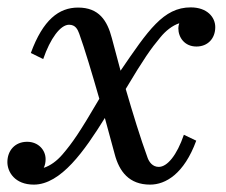

<svg xmlns="http://www.w3.org/2000/svg" viewBox="-45 -490 613 520"><path d="M486.5 -109 453 -125C434 -69.5 408 -38 385 -38C368 -38 359 -51.5 355 -62C335 -116.5 314.5 -184 295.5 -249C344.5 -331 363.5 -358 389 -388.5C403.5 -406.5 422 -421 440.5 -427C439 -422.5 438 -418 438 -413.5C438 -388.5 455 -364 487 -364C517.5 -364 538 -385.5 538 -416.5C538 -443.5 516 -470 471.5 -470C397.5 -470 356 -407.5 281.5 -298.5C273 -330.5 265 -360.5 258 -386.5C245.5 -434.5 223 -469.5 166.5 -469.5C114.5 -469.5 71.5 -436.5 38.5 -346.5L72 -330C91 -385.5 118.5 -423 142 -423C160 -423 165.5 -409.5 169.5 -399C184 -359 204.5 -290.5 224 -222.5C171 -132 151.5 -103.5 124 -71.5C109 -54 91 -41 73.5 -35.5C77 -42.5 78.5 -50.5 78.5 -59C78.5 -84 58.5 -106 28.5 -106C-4.5 -106 -25 -82 -25 -51C-25 -24 -4.5 10 46.5 10C120 10 184 -82 239 -170.5C249 -133.5 258.5 -99.5 265.5 -73C278 -25 305 10 361.5 10C403.5 10 453.5 -19 486.5 -109Z"/></svg>

Font: Bodoni* 06pt
Style: Italic
Weight: 400
Italic angle: -13°
Version: Version 2.3